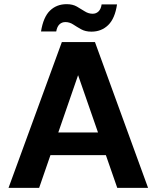

<svg xmlns="http://www.w3.org/2000/svg" viewBox="-20 -902 752 922"><path d="M21 0 277 -700H436L691 0H543L355 -541L168 0ZM133 -157 170 -266H530L567 -157ZM419 -750Q390 -750 369.5 -761.5Q349 -773 331.5 -784.5Q314 -796 294 -796Q277 -796 265.5 -785Q254 -774 250 -751H177Q188 -820 220 -851Q252 -882 300 -882Q329 -882 349 -870.5Q369 -859 387 -847.5Q405 -836 425 -836Q442 -836 453.5 -847.5Q465 -859 468 -881H542Q532 -813 499.5 -781.5Q467 -750 419 -750Z"/></svg>

Font: DM Sans 20pt ExtraBold
Style: Regular
Weight: 800
Version: Version 4.004;gftools[0.9.30]